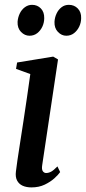

<svg xmlns="http://www.w3.org/2000/svg" viewBox="-20 -784 364 814"><path d="M113.5 10.5Q92 10.5 76.2 3.5Q60.5 -3.5 52.5 -18.5Q44.5 -33.5 47.5 -57Q49 -72.5 53.8 -104Q58.5 -135.5 65.2 -178.8Q72 -222 79.5 -271.2Q87 -320.5 94.5 -371.8Q102 -423 108.5 -470L48 -492L52.5 -519L205.5 -544L226 -532L159 -84.5Q156 -66 161.5 -58.2Q167 -50.5 175.5 -50.5Q186 -50.5 196.8 -56.2Q207.5 -62 223.5 -78.5L235 -54.5Q227.5 -43.5 210.8 -28.2Q194 -13 169.5 -1.2Q145 10.5 113.5 10.5ZM105 -632.5Q85 -632.5 69.2 -648.5Q53.5 -664.5 54.5 -691.5Q56 -710.5 63.8 -726.8Q71.5 -743 85.2 -753.2Q99 -763.5 116 -763.5Q138.5 -763.5 153.2 -748.2Q168 -733 167.5 -707Q167.5 -688.5 159.8 -671.5Q152 -654.5 138 -643.5Q124 -632.5 105 -632.5ZM261 -632.5Q241 -632.5 225.5 -648.8Q210 -665 211 -691.5Q212 -710 219.8 -726.5Q227.5 -743 240.8 -753.2Q254 -763.5 272 -763.5Q295 -763.5 310 -747.8Q325 -732 324 -707Q324 -688.5 316 -671.5Q308 -654.5 294 -643.5Q280 -632.5 261 -632.5Z"/></svg>

Font: Merriweather 72pt Medium
Style: Italic
Weight: 500
Italic angle: -7.8°
Version: Version 2.101